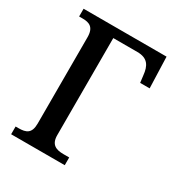

<svg xmlns="http://www.w3.org/2000/svg" viewBox="-169 -830 885 946"><g transform="rotate(30 273.5 -357.0)"><path d="M32 0H337V-44H304C262 -44 231 -56 231 -110V-662H368C427 -662 446 -629 451 -577L456 -537H510L504 -714H32V-670H52C90 -670 119 -659 119 -602V-111C119 -54 91 -44 48 -44H32Z"/></g></svg>

Font: Noto Serif SemiCondensed Medium
Style: Regular
Weight: 500
Width: 4
Designer: Monotype Design Team
Foundry: Monotype Imaging Inc.
Version: Version 2.014